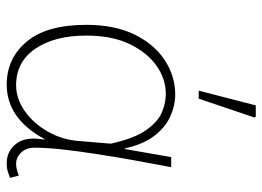

<svg xmlns="http://www.w3.org/2000/svg" viewBox="-125 -645 782 572"><g transform="rotate(90 266.0 -359.0)"><path d="M232 12Q154 12 104 -47.5Q54 -107 54 -225Q54 -310 83 -369Q112 -428 159.5 -459Q207 -490 262 -490Q294 -490 326.5 -475.5Q359 -461 384.5 -428Q410 -395 422 -340H424L448 -478H478Q468 -426 458 -370Q448 -314 439.5 -259.5Q431 -205 425.5 -156.5Q420 -108 420 -70Q420 -46 434.5 -31Q449 -16 468 -16Q477 -16 486.5 -18.5Q496 -21 503 -24L510 2Q503 5 492 8.5Q481 12 466 12Q430 12 408 -16.5Q386 -45 396 -100H394Q333 12 232 12ZM234 -16Q274 -16 310.5 -41.5Q347 -67 371.5 -109.5Q396 -152 400 -202L408 -298Q392 -370 366.5 -405Q341 -440 313 -451Q285 -462 260 -462Q215 -462 175.5 -434Q136 -406 111 -353.5Q86 -301 86 -225Q86 -131 125 -73.5Q164 -16 234 -16ZM250 -560 294 -730H328L330 -726L274 -560Z"/></g></svg>

Font: Source Sans 3 VF
Style: Regular
Weight: 200
Designer: Paul D. Hunt
Foundry: Adobe
Version: Version 3.046;hotconv 1.0.118;makeotfexe 2.5.65603